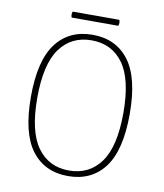

<svg xmlns="http://www.w3.org/2000/svg" viewBox="-88 -868 815 953"><g transform="rotate(10 319.0 -392.0)"><path d="M319 12Q201 12 135.5 -74.5Q70 -161 70 -344Q70 -527 135.5 -613.5Q201 -700 319 -700Q437 -700 502.5 -613.5Q568 -527 568 -344Q568 -161 502.5 -74.5Q437 12 319 12ZM319 -16Q421 -16 478.5 -95.5Q536 -175 536 -344Q536 -514 478.5 -593Q421 -672 319 -672Q217 -672 159.5 -593Q102 -514 102 -344Q102 -175 159.5 -95.5Q217 -16 319 -16ZM201 -796H436Q442 -781 436 -766H201Q195 -781 201 -796Z"/></g></svg>

Font: Arima Thin
Style: Regular
Weight: 100
Designer: Joana Correia and Natanael Gama
Foundry: NDISCOVER
Version: Version 1.101;gftools[0.9.23]